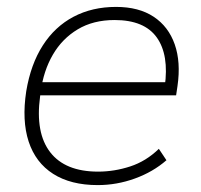

<svg xmlns="http://www.w3.org/2000/svg" viewBox="-20 -528 581 556"><path d="M263 8Q185 8 134 -24.5Q83 -57 63 -118Q43 -179 56 -264Q69 -342 104 -396.5Q139 -451 193 -479.5Q247 -508 316 -508Q382 -508 425 -479.5Q468 -451 486 -399.5Q504 -348 494 -279L490 -252H81L87 -290H474L457 -277Q470 -369 434 -419.5Q398 -470 312 -470Q250 -470 205 -443Q160 -416 133 -369.5Q106 -323 98 -263L96 -248Q82 -143 125.5 -87Q169 -31 264 -31Q311 -31 357 -46Q403 -61 440 -97L462 -64Q423 -30 370.5 -11Q318 8 263 8Z"/></svg>

Font: Mulish ExtraLight ExtraLight
Style: Italic
Weight: 250
Italic angle: -9°
Version: Version 3.603